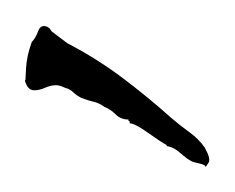

<svg xmlns="http://www.w3.org/2000/svg" viewBox="-20 -528 185 151"><path d="M142 -397Q141 -397 141 -398Q139 -399 136.5 -399.5Q134 -400 131 -401Q127 -403 122 -407.5Q117 -412 112 -413Q112 -413 111.5 -413Q111 -413 111 -414Q107 -416 96.5 -423.5Q86 -431 82 -431Q82 -431 82 -432Q82 -433 81 -433V-434Q75 -434 71 -438Q67 -442 62 -444Q58 -447 53.5 -448Q49 -449 44 -451Q40 -453 37.5 -455.5Q35 -458 31 -459Q27 -461 24 -461Q20 -461 15.5 -459Q11 -457 7 -457Q3 -457 1 -461Q-1 -465 0 -465Q0 -465 0.5 -474.5Q1 -484 5 -495Q8 -498 10 -503.5Q12 -509 17 -507Q19 -506 19.5 -505Q20 -504 21 -503L33 -494Q56 -482 76 -467Q96 -452 115 -435Q122 -429 129 -424Q136 -419 141 -412Q146 -403 144 -400Q142 -397 142 -397Z"/></svg>

Font: Cherish
Style: Regular
Weight: 400
Designer: Robert E. Leuschke
Foundry: Robert E. Leuschke
Version: Version 1.005